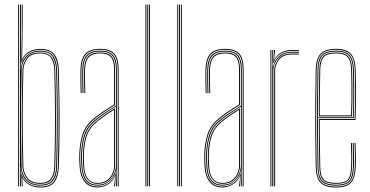

<svg xmlns="http://www.w3.org/2000/svg" viewBox="-20 -820 1630 845"><path d="M60 0V-800H64V0ZM68 0V-800H72V-608.5L71.2 -513.5H72.2Q73.8 -551.8 96.6 -574.4Q119.5 -597 157.5 -597Q197 -597 213.5 -574.5Q230 -552 231 -513.8Q234 -410 234.2 -306Q234.5 -202 231 -85.2Q230 -45.8 212.8 -24.4Q195.5 -3 157.5 -3Q119.8 -3 96.4 -25Q73 -47 72 -85.2H71L72 0ZM158 5.2Q130.8 5.2 109.4 -6.2Q88 -17.8 78.8 -37.2H77.8L79.5 -4.8L80 0H76L73.2 -57.5H74.2Q79 -32.8 101.5 -15.8Q124 1.2 157.8 1.2Q201 1.2 217.4 -23Q233.8 -47.2 234.8 -84.8Q237 -165.5 237.8 -234Q238.5 -302.5 237.9 -369.9Q237.2 -437.2 234.8 -513.8Q233.8 -549 218.2 -574.9Q202.8 -600.8 158 -600.8Q129 -600.8 106.2 -587.1Q83.5 -573.5 75.2 -543.5H73.5L75.8 -668.5V-800H79.8V-717L77.5 -560.2H78.5Q88 -582.8 110.2 -593.8Q132.5 -604.8 158 -604.8Q202.2 -604.8 220 -579.8Q237.8 -554.8 238.8 -513.8Q241 -437 241.8 -368.8Q242.5 -300.5 241.9 -231.8Q241.2 -163 238.8 -84.8Q237.5 -43.8 219.8 -19.2Q202 5.2 158 5.2ZM157 -7Q193 -7 209.5 -27.1Q226 -47.2 227 -85.5Q230.5 -202.5 230.2 -305.8Q230 -409 227 -513.5Q226 -546.5 211.6 -569.8Q197.2 -593 157.2 -593Q127.8 -593 110 -580.4Q92.2 -567.8 84 -549.4Q75.8 -531 75.2 -513.5Q73.2 -435 72.6 -366.1Q72 -297.2 72.6 -229.1Q73.2 -161 75 -84.5Q75.5 -67.8 83.6 -49.8Q91.8 -31.8 109.6 -19.4Q127.5 -7 157 -7ZM156.8 -11Q115.2 -11 97.5 -35.2Q79.8 -59.5 79 -85.5Q75.8 -197 75.8 -300Q75.8 -403 79 -513.5Q79.8 -539 97 -564Q114.2 -589 156.8 -589Q220.8 -589 223 -513.5Q226.2 -401.5 226.2 -300.4Q226.2 -199.2 223 -85.5Q222 -52.2 207.5 -31.6Q193 -11 156.8 -11ZM156.5 -15Q190.5 -15 204.2 -34.4Q218 -53.8 219 -85.8Q222.2 -197.8 222.2 -298.8Q222.2 -399.8 219 -513.5Q218 -545.5 204.4 -565.2Q190.8 -585 156.5 -585Q117 -585 100.4 -561.8Q83.8 -538.5 83 -513.5Q79.8 -400.5 79.8 -300Q79.8 -199.5 83 -85.8Q83.8 -61 100.4 -38Q117 -15 156.5 -15Z M498.2 0V-514Q498.2 -560.8 480.4 -580.9Q462.5 -601 421.2 -601Q377.2 -601 358.5 -580.2Q339.8 -559.5 338.2 -514Q337.5 -490.8 338 -463.8Q338.5 -436.8 339.2 -410H335.2Q334.5 -436.8 334 -464.5Q333.5 -492.2 334.2 -514Q335.8 -562.8 355.9 -583.9Q376 -605 421.2 -605Q464.5 -605 483.4 -583.9Q502.2 -562.8 502.2 -514V0ZM490.5 0V-10L492 -72.2H491Q486.5 -45.8 464.1 -24.4Q441.8 -3 408.2 -3Q343 -3 338.2 -90.5Q337.2 -109 337 -120Q336.8 -131 337.2 -144.8Q339 -191.8 351.6 -229.2Q364.2 -266.8 405.2 -298.5Q425.2 -314 448.6 -329.1Q472 -344.2 490.2 -355V-514Q490.2 -556.5 474.2 -574.8Q458.2 -593 421.2 -593Q382.5 -593 365 -574.6Q347.5 -556.2 346.2 -513.8Q345.5 -490.5 346 -463.8Q346.5 -437 347.2 -410H343.2Q342.5 -437.5 342 -464.9Q341.5 -492.2 342.2 -513.8Q343.5 -557.8 361.6 -577.4Q379.8 -597 421.2 -597Q460.2 -597 477.2 -577.8Q494.2 -558.5 494.2 -514V0ZM408.2 5Q372 5 352.2 -20.2Q332.5 -45.5 330.2 -90Q328.2 -122.2 329.2 -145Q331 -192 344.1 -231.8Q357.2 -271.5 400.2 -304.8Q417.2 -318 438.9 -332.6Q460.5 -347.2 482.2 -360V-514Q482.2 -552 468.1 -568.5Q454 -585 421.2 -585Q386.2 -585 370.9 -568.2Q355.5 -551.5 354.2 -513.5Q353.5 -490.8 354 -465.6Q354.5 -440.5 355.2 -410H351.2Q350.5 -438 350 -465.1Q349.5 -492.2 350.2 -513.5Q351.5 -552.2 367.1 -570.6Q382.8 -589 421.2 -589Q456.2 -589 471.2 -571.6Q486.2 -554.2 486.2 -514V-357.8Q440 -330.2 402.2 -301.2Q361.5 -269.5 348.2 -231.1Q335 -192.8 333.2 -145Q332.8 -129.8 333 -121.5Q333.2 -113.2 334.2 -90.2Q336.5 -46.2 355.8 -22.6Q375 1 408.2 1Q436.5 1 458.2 -14.6Q480 -30.2 489 -57.5H490L486.8 -6V0H482.5V-4.8L487 -44.5H486Q476.5 -21.8 454.6 -8.4Q432.8 5 408.2 5ZM408.2 -7Q437.8 -7 455.8 -21Q473.8 -35 482 -54.8Q490.2 -74.5 490.2 -91.2V-350.8Q473 -340.8 449.5 -325.2Q426 -309.8 407.5 -295.2Q370 -266.2 356.6 -230.5Q343.2 -194.8 341.2 -144.8Q340.8 -129.5 341 -121.5Q341.2 -113.5 342.2 -90.5Q346.5 -7 408.2 -7ZM408.2 -11Q381 -11 364.6 -31.1Q348.2 -51.2 346.2 -90.8Q345.2 -109.5 345 -120Q344.8 -130.5 345.2 -144.8Q347.2 -198.2 361.6 -232.1Q376 -266 410.5 -292.5Q426.5 -305 447.2 -319Q468 -333 486.2 -343.8V-91.2Q486.2 -74.5 478.8 -55.8Q471.2 -37 454.1 -24Q437 -11 408.2 -11ZM408.2 -15Q435 -15 451.2 -27.1Q467.5 -39.2 474.9 -57Q482.2 -74.8 482.2 -91.2V-336.8Q467.8 -327.8 448.9 -315.1Q430 -302.5 412.5 -289Q377.8 -262 364.5 -228.6Q351.2 -195.2 349.2 -144.5Q348.8 -129.8 349 -122Q349.2 -114.2 350.2 -90.8Q354.2 -15 408.2 -15Z M636.2 0V-800H640.2V0ZM620.2 0V-800H624.2V0ZM628.2 0V-800H632.2V0Z M776.2 0V-800H780.2V0ZM760.2 0V-800H764.2V0ZM768.2 0V-800H772.2V0Z M1048.2 0V-514Q1048.2 -560.8 1030.4 -580.9Q1012.5 -601 971.2 -601Q927.2 -601 908.5 -580.2Q889.8 -559.5 888.2 -514Q887.5 -490.8 888 -463.8Q888.5 -436.8 889.2 -410H885.2Q884.5 -436.8 884 -464.5Q883.5 -492.2 884.2 -514Q885.8 -562.8 905.9 -583.9Q926 -605 971.2 -605Q1014.5 -605 1033.4 -583.9Q1052.2 -562.8 1052.2 -514V0ZM1040.5 0V-10L1042 -72.2H1041Q1036.5 -45.8 1014.1 -24.4Q991.8 -3 958.2 -3Q893 -3 888.2 -90.5Q887.2 -109 887 -120Q886.8 -131 887.2 -144.8Q889 -191.8 901.6 -229.2Q914.2 -266.8 955.2 -298.5Q975.2 -314 998.6 -329.1Q1022 -344.2 1040.2 -355V-514Q1040.2 -556.5 1024.2 -574.8Q1008.2 -593 971.2 -593Q932.5 -593 915 -574.6Q897.5 -556.2 896.2 -513.8Q895.5 -490.5 896 -463.8Q896.5 -437 897.2 -410H893.2Q892.5 -437.5 892 -464.9Q891.5 -492.2 892.2 -513.8Q893.5 -557.8 911.6 -577.4Q929.8 -597 971.2 -597Q1010.2 -597 1027.2 -577.8Q1044.2 -558.5 1044.2 -514V0ZM958.2 5Q922 5 902.2 -20.2Q882.5 -45.5 880.2 -90Q878.2 -122.2 879.2 -145Q881 -192 894.1 -231.8Q907.2 -271.5 950.2 -304.8Q967.2 -318 988.9 -332.6Q1010.5 -347.2 1032.2 -360V-514Q1032.2 -552 1018.1 -568.5Q1004 -585 971.2 -585Q936.2 -585 920.9 -568.2Q905.5 -551.5 904.2 -513.5Q903.5 -490.8 904 -465.6Q904.5 -440.5 905.2 -410H901.2Q900.5 -438 900 -465.1Q899.5 -492.2 900.2 -513.5Q901.5 -552.2 917.1 -570.6Q932.8 -589 971.2 -589Q1006.2 -589 1021.2 -571.6Q1036.2 -554.2 1036.2 -514V-357.8Q990 -330.2 952.2 -301.2Q911.5 -269.5 898.2 -231.1Q885 -192.8 883.2 -145Q882.8 -129.8 883 -121.5Q883.2 -113.2 884.2 -90.2Q886.5 -46.2 905.8 -22.6Q925 1 958.2 1Q986.5 1 1008.2 -14.6Q1030 -30.2 1039 -57.5H1040L1036.8 -6V0H1032.5V-4.8L1037 -44.5H1036Q1026.5 -21.8 1004.6 -8.4Q982.8 5 958.2 5ZM958.2 -7Q987.8 -7 1005.8 -21Q1023.8 -35 1032 -54.8Q1040.2 -74.5 1040.2 -91.2V-350.8Q1023 -340.8 999.5 -325.2Q976 -309.8 957.5 -295.2Q920 -266.2 906.6 -230.5Q893.2 -194.8 891.2 -144.8Q890.8 -129.5 891 -121.5Q891.2 -113.5 892.2 -90.5Q896.5 -7 958.2 -7ZM958.2 -11Q931 -11 914.6 -31.1Q898.2 -51.2 896.2 -90.8Q895.2 -109.5 895 -120Q894.8 -130.5 895.2 -144.8Q897.2 -198.2 911.6 -232.1Q926 -266 960.5 -292.5Q976.5 -305 997.2 -319Q1018 -333 1036.2 -343.8V-91.2Q1036.2 -74.5 1028.8 -55.8Q1021.2 -37 1004.1 -24Q987 -11 958.2 -11ZM958.2 -15Q985 -15 1001.2 -27.1Q1017.5 -39.2 1024.9 -57Q1032.2 -74.8 1032.2 -91.2V-336.8Q1017.8 -327.8 998.9 -315.1Q980 -302.5 962.5 -289Q927.8 -262 914.5 -228.6Q901.2 -195.2 899.2 -144.5Q898.8 -129.8 899 -122Q899.2 -114.2 900.2 -90.8Q904.2 -15 958.2 -15Z M1178.2 0V-600H1182.2V-590L1180.2 -527.8H1182.2Q1188.8 -556.8 1210 -574.4Q1231.2 -592 1264.5 -592H1295.2V-588H1264.5Q1235 -588 1217 -575.2Q1199 -562.5 1190.9 -544.1Q1182.8 -525.8 1182.8 -508.8V0ZM1170.2 0V-600H1174.2V0ZM1182.2 -542.5 1186 -594V-600H1190.2V-595.2L1186 -555.5H1187Q1196.5 -577.8 1218 -588.9Q1239.5 -600 1264.5 -600H1295.2V-596H1264.5Q1236.5 -596 1214.9 -583.1Q1193.2 -570.2 1184.2 -542.5ZM1186.8 0V-508.8Q1186.8 -534.2 1204.1 -559.1Q1221.5 -584 1264.5 -584H1295.2V-580H1264.5Q1224.5 -580 1207.6 -556.9Q1190.8 -533.8 1190.8 -508.8V0Z M1459.5 5Q1408 5 1389.2 -17.4Q1370.5 -39.8 1369.5 -85Q1367.8 -173.2 1367.4 -242Q1367 -310.8 1367.6 -375Q1368.2 -439.2 1369.5 -514Q1370.5 -559.5 1389.8 -582.2Q1409 -605 1459.5 -605Q1503.5 -605 1523.5 -584Q1543.5 -563 1545.2 -515.8Q1546.5 -481.2 1546.9 -423.6Q1547.2 -366 1544.5 -292H1387.2Q1387.2 -249.2 1387.5 -216.1Q1387.8 -183 1388.4 -152Q1389 -121 1389.5 -85.2Q1390.2 -45.8 1404.6 -30.4Q1419 -15 1459.5 -15Q1496.2 -15 1510 -28.9Q1523.8 -42.8 1525.5 -85.8Q1526.2 -103.2 1526.1 -131Q1526 -158.8 1524.5 -191H1528.5Q1530 -160 1530.1 -131.6Q1530.2 -103.2 1529.5 -85.8Q1527.8 -40.8 1512.5 -25.9Q1497.2 -11 1459.5 -11Q1417.2 -11 1401.8 -27.4Q1386.2 -43.8 1385.5 -85.2Q1384.5 -133.8 1383.9 -182.2Q1383.2 -230.8 1383.2 -296H1540.8Q1543.5 -376 1543 -430Q1542.5 -484 1541.2 -515.8Q1539.5 -565.5 1518.5 -583.2Q1497.5 -601 1459.5 -601Q1410.8 -601 1392.6 -579.5Q1374.5 -558 1373.5 -514Q1372.2 -440.2 1371.6 -372.9Q1371 -305.5 1371.5 -235.8Q1372 -166 1373.5 -85Q1374.5 -40 1392.8 -19.5Q1411 1 1459.5 1Q1502.2 1 1520.8 -17.1Q1539.2 -35.2 1541.5 -85.2Q1542.2 -102 1542.1 -131Q1542 -160 1540.5 -191H1544.5Q1545.8 -162.2 1546.1 -133.9Q1546.5 -105.5 1545.5 -85Q1543.2 -34.8 1524.2 -14.9Q1505.2 5 1459.5 5ZM1459.5 -3Q1412.5 -3 1395.5 -22.2Q1378.5 -41.5 1377.5 -85Q1376 -164.8 1375.5 -234.4Q1375 -304 1375.5 -371.8Q1376 -439.5 1377.5 -514Q1378.5 -557.8 1396 -577.4Q1413.5 -597 1459.5 -597Q1500.5 -597 1518.1 -578.1Q1535.8 -559.2 1537.5 -512.8Q1538.2 -493 1538.9 -436.1Q1539.5 -379.2 1536.8 -300H1379.2Q1379.2 -233.5 1379.9 -184Q1380.5 -134.5 1381.5 -85.2Q1382.2 -41.5 1399.4 -24.2Q1416.5 -7 1459.5 -7Q1499.8 -7 1515.6 -23.2Q1531.5 -39.5 1533.5 -85.5Q1534.2 -102.8 1534.1 -130.9Q1534 -159 1532.5 -191H1536.5Q1537.8 -165.8 1538.1 -136.2Q1538.5 -106.8 1537.5 -85.5Q1535.5 -37.2 1518.4 -20.1Q1501.2 -3 1459.5 -3ZM1379.2 -304H1533Q1535.5 -373.5 1535 -432.2Q1534.5 -491 1533.5 -512.8Q1531.8 -558.2 1515 -575.6Q1498.2 -593 1459.5 -593Q1415.8 -593 1399 -574.6Q1382.2 -556.2 1381.5 -513.8Q1380.5 -465.5 1379.9 -417.1Q1379.2 -368.8 1379.2 -304ZM1383.2 -308Q1383.2 -350.5 1383.5 -383.1Q1383.8 -415.8 1384.4 -446.4Q1385 -477 1385.5 -513.8Q1386.2 -555 1402.1 -572Q1418 -589 1459.5 -589Q1494.5 -589 1511.1 -573.5Q1527.8 -558 1529.5 -513Q1530.2 -493.5 1531 -438.6Q1531.8 -383.8 1529 -308ZM1387.2 -312H1525.2Q1527.5 -380.8 1526.9 -436.6Q1526.2 -492.5 1525.5 -513Q1523.8 -555.5 1508.6 -570.2Q1493.5 -585 1459.5 -585Q1419.2 -585 1404.8 -568.9Q1390.2 -552.8 1389.5 -513.8Q1389 -478.5 1388.4 -448.2Q1387.8 -418 1387.5 -385.9Q1387.2 -353.8 1387.2 -312Z"/></svg>

Font: Big Shoulders Inline Display Thin
Style: Regular
Weight: 100
Designer: Patric King
Foundry: XO Type Co
Version: Version 1.000